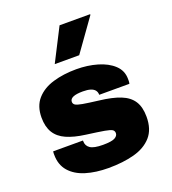

<svg xmlns="http://www.w3.org/2000/svg" viewBox="-139 -866 879 981"><g transform="rotate(-20 300.0 -375.5)"><path d="M284 10Q215 10 161 -6.5Q107 -23 76 -58.5Q45 -94 45 -149V-158Q45 -161 46 -167H208V-163Q208 -138 228 -124.5Q248 -111 297 -111Q344 -111 361.5 -120.5Q379 -130 379 -145Q379 -157 370 -163.5Q361 -170 330 -175.5Q299 -181 231 -190Q170 -198 129.5 -216Q89 -234 69 -266.5Q49 -299 49 -349Q49 -411 82.5 -449Q116 -487 173 -504Q230 -521 300 -521Q361 -521 414 -505.5Q467 -490 499.5 -459.5Q532 -429 532 -384V-373Q532 -366 530 -358H366Q366 -373 358 -383Q350 -393 334 -398Q318 -403 293 -403Q222 -403 222 -372Q222 -361 231.5 -354.5Q241 -348 269.5 -343Q298 -338 355 -331Q425 -323 469 -305.5Q513 -288 534 -255.5Q555 -223 555 -170Q555 -102 520 -62.5Q485 -23 424 -6.5Q363 10 284 10ZM206 -583 297 -761H462L464 -758L339 -583Z"/></g></svg>

Font: Chivo Mono Medium Black
Style: Regular
Weight: 900
Monospace: yes
Version: Version 1.008